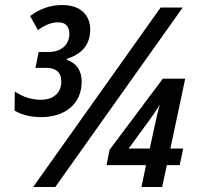

<svg xmlns="http://www.w3.org/2000/svg" viewBox="-20 -744 797 764"><path d="M112 0H200L707 -714H619ZM543 0H625L644 -87H695L709 -153H658L717 -431H628L416 -148L404 -87H561ZM143 -278C241 -278 305 -332 305 -419C305 -464 284 -493 246 -506V-510C304 -528 339 -565 339 -626C339 -681 304 -724 227 -724C179 -724 136 -708 100 -680L131 -624C158 -644 183 -655 211 -655C239 -656 256 -640 256 -610C256 -566 224 -537 172 -537H134L121 -474H164C203 -474 224 -455 224 -420C224 -375 193 -347 143 -347C103 -347 68 -360 39 -380L38 -304C65 -288 100 -278 143 -278ZM492 -153 576 -268C589 -286 606 -310 616 -328C609 -303 604 -283 598 -255L576 -153Z"/></svg>

Font: Noto Sans Display SemiCondensed Medium
Style: Italic
Weight: 500
Width: 4
Italic angle: -12°
Designer: Monotype Design Team
Foundry: Monotype Imaging Inc.
Version: Version 1.900